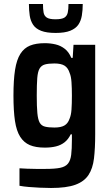

<svg xmlns="http://www.w3.org/2000/svg" viewBox="-20 -733 556 956"><path d="M234 203Q206 203 177.5 201.5Q149 200 123.5 198Q98 196 77 192V105Q95 106 115 107Q135 108 158 108Q181 108 207 108Q254 108 280 102.5Q306 97 318.5 81.5Q331 66 334.5 37.5Q338 9 338 -37V-64H332Q320 -39 301.5 -24.5Q283 -10 258.5 -4Q234 2 203 2Q158 2 128.5 -10.5Q99 -23 80.5 -52Q62 -81 54.5 -131Q47 -181 47 -257Q47 -335 55 -385.5Q63 -436 81.5 -465Q100 -494 129.5 -506Q159 -518 203 -518Q231 -518 256.5 -512Q282 -506 302.5 -490Q323 -474 335 -445H342L346 -510H454V-65Q454 5 448 55.5Q442 106 420.5 138.5Q399 171 355 187Q311 203 234 203ZM251 -98Q283 -98 300.5 -108Q318 -118 326 -141Q334 -159 336 -187.5Q338 -216 338 -257Q338 -294 336 -323.5Q334 -353 327 -369Q319 -395 301.5 -406Q284 -417 251 -417Q221 -417 203.5 -412Q186 -407 177 -391.5Q168 -376 165.5 -344Q163 -312 163 -257Q163 -202 166 -170Q169 -138 177.5 -122.5Q186 -107 204 -102.5Q222 -98 251 -98ZM257 -569Q212 -569 185 -579.5Q158 -590 145 -609.5Q132 -629 128 -655.5Q124 -682 124 -713H194Q194 -688 197 -671Q200 -654 213 -645.5Q226 -637 256 -637Q288 -637 301 -645.5Q314 -654 317.5 -671Q321 -688 321 -713H392Q392 -682 387.5 -655.5Q383 -629 370 -610Q357 -591 330 -580Q303 -569 257 -569Z"/></svg>

Font: Saira SemiCondensed SemiBold
Style: Regular
Weight: 600
Width: 4
Designer: Hector Gatti with collaboration of the Omnibus-Type team
Foundry: Omnibus-Type
Version: Version 1.101